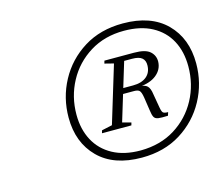

<svg xmlns="http://www.w3.org/2000/svg" viewBox="-70 -786 710 609"><g transform="rotate(-15 285.0 -481.5)"><path d="M444 -386 440.5 -375Q419 -374 408.8 -375.5Q398.5 -377 394.8 -384Q391 -391 389 -407L382.5 -450.5Q379.5 -468.5 374.5 -473.5Q369.5 -478.5 357 -478.5H299.5L306.5 -496.5H358.5Q386.5 -496.5 402.5 -509.5Q418.5 -522.5 419 -546Q419.5 -562 409.8 -570.5Q400 -579 377 -579H329.5L333.5 -596H388Q425.5 -596 440.5 -582.5Q455.5 -569 455 -548.5Q454 -523 433.2 -506.2Q412.5 -489.5 376 -487L374 -489Q394.5 -488.5 402.8 -480.5Q411 -472.5 413.5 -452.5L421 -409Q423.5 -393.5 427.5 -389.8Q431.5 -386 444 -386ZM356.5 -596 294.5 -392 323 -384.5 320.5 -375.5H224L226.5 -384.5L261 -392L318 -579.5L288.5 -587L291 -596ZM329 -291Q394 -291.5 442 -321.5Q490 -351.5 516.8 -401.2Q543.5 -451 543.5 -510Q543.5 -558.5 524 -594.8Q504.5 -631 467 -651.2Q429.5 -671.5 375 -671.5Q311 -671.5 262.8 -641.5Q214.5 -611.5 187.8 -561.8Q161 -512 161 -453Q161 -405 180.5 -368.5Q200 -332 237.5 -311.5Q275 -291 329 -291ZM377.5 -695Q469.5 -695 519.8 -644.8Q570 -594.5 570 -512.5Q570 -447.5 539.8 -391.8Q509.5 -336 455 -302Q400.5 -268 327 -268Q235 -268 184.8 -318.2Q134.5 -368.5 134.5 -450.5Q134.5 -515.5 164.5 -571.2Q194.5 -627 249 -661Q303.5 -695 377.5 -695Z"/></g></svg>

Font: Newsreader 36pt Light
Style: Italic
Weight: 300
Italic angle: -17°
Designer: Hugues Gentile
Foundry: Production Type
Version: Version 1.003